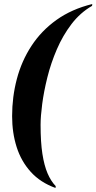

<svg xmlns="http://www.w3.org/2000/svg" viewBox="-20 -792 477 951"><path d="M255 139Q180 112 132.5 59.5Q85 7 62.5 -63.5Q40 -134 40 -217Q40 -312 63.5 -401Q87 -490 136 -565Q185 -640 260 -693.5Q335 -747 437 -772L436 -763Q377 -729 334 -672.5Q291 -616 261.5 -547.5Q232 -479 214.5 -408.5Q197 -338 189 -276.5Q181 -215 181 -174Q181 -88 190 -30Q199 28 215.5 66.5Q232 105 256 130Z"/></svg>

Font: Noto Serif Display SemiCondensed
Style: Bold Italic
Weight: 700
Width: 4
Italic angle: -12°
Designer: Monotype Design Team
Foundry: Monotype Imaging Inc.
Version: Version 2.009